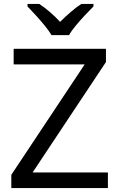

<svg xmlns="http://www.w3.org/2000/svg" viewBox="-20 -964 612 984"><path d="M533 0H38V-68L414 -634H50V-714H523V-646L147 -80H533ZM244 -784Q231 -806 209 -833Q187 -860 163 -886Q139 -912 121 -931V-944H181Q207 -927 235 -903Q263 -879 288 -852Q315 -879 343 -903Q371 -927 397 -944H459V-931Q440 -912 415.5 -886Q391 -860 368.5 -833Q346 -806 334 -784Z"/></svg>

Font: Apis
Style: Regular
Weight: 400
Designer: Monotype Design Team
Foundry: Monotype Imaging Inc.
Version: Version 2.000; build 0001